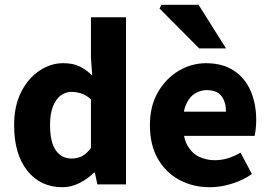

<svg xmlns="http://www.w3.org/2000/svg" viewBox="-20 -773 1131 805"><path d="M242.1 12Q149.6 12 94.4 -57.4Q39.2 -126.9 39.2 -247.9Q39.2 -329 68.7 -387.2Q98.2 -445.3 145.4 -476.7Q192.7 -508.1 244.9 -508.1Q286.5 -508.1 314.2 -494.3Q341.9 -480.4 366.6 -456.4L361.3 -531.5V-700.6H508.3V0H388.3L377.7 -49.2H374.1Q348.2 -23.3 313.2 -5.6Q278.1 12 242.1 12ZM280.4 -108.3Q304.2 -108.3 323.9 -118.3Q343.5 -128.4 361.3 -152.7V-356.4Q341.9 -374.3 320.9 -381.1Q299.9 -387.8 279.2 -387.8Q255.4 -387.8 235.1 -373.1Q214.7 -358.3 202.3 -327.5Q189.8 -296.7 189.8 -249.5Q189.8 -176.9 214 -142.6Q238.1 -108.3 280.4 -108.3Z M860.4 12Q789.1 12 731.9 -18.8Q674.8 -49.6 641.6 -107.6Q608.5 -165.7 608.5 -248.2Q608.5 -328.8 642.4 -386.9Q676.2 -444.9 729.9 -476.5Q783.6 -508 843.2 -508Q914.2 -508 961.1 -476.6Q1008.1 -445.2 1031.1 -391.3Q1054.2 -337.4 1054.2 -270Q1054.2 -250.6 1052.1 -232.6Q1050.1 -214.5 1047.6 -203.3H722.5L721.4 -304.7H927.6Q927.6 -344.3 908.9 -369.7Q890.2 -395.2 846.4 -395.2Q822.3 -395.2 799.1 -382.2Q776 -369.1 761 -337Q746 -305 747.2 -248.2Q748.3 -191.9 767.7 -159.9Q787.2 -127.9 817.1 -114.6Q847 -101.3 880 -101.3Q908.6 -101.3 935.4 -109.4Q962.2 -117.6 988.4 -133L1036.2 -43.4Q998.8 -17.1 951.7 -2.6Q904.6 12 860.4 12ZM815.3 -570 648.8 -737.4 657.4 -753H812.4L927.7 -570Z"/></svg>

Font: Source Sans 3
Style: Regular
Weight: 200
Designer: Paul D. Hunt
Foundry: Adobe
Version: Version 3.046;hotconv 1.0.118;makeotfexe 2.5.65603